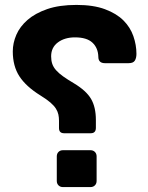

<svg xmlns="http://www.w3.org/2000/svg" viewBox="-20 -761 604 781"><path d="M241 -219Q220 -219 220 -240V-270Q220 -283 217.5 -295Q215 -307 207.5 -319Q200 -331 185 -344Q170 -357 144 -373Q86 -409 59 -450.5Q32 -492 32 -552Q32 -586 46.5 -619.5Q61 -653 92 -680Q123 -707 172 -724Q221 -741 291 -741Q360 -741 407 -723.5Q454 -706 482 -678Q510 -650 522.5 -614Q535 -578 535 -542Q535 -525 528.5 -514.5Q522 -504 503 -504H407Q380 -504 380 -530Q379 -566 356 -587.5Q333 -609 285 -609Q243 -609 215.5 -588.5Q188 -568 188 -532Q188 -515 192.5 -501.5Q197 -488 208 -475.5Q219 -463 236.5 -450.5Q254 -438 281 -422Q331 -392 350.5 -358.5Q370 -325 370 -273V-241Q370 -219 349 -219ZM236 0Q225 0 218 -7Q211 -14 211 -25V-125Q211 -136 218 -143Q225 -150 236 -150H348Q359 -150 366 -143Q373 -136 373 -125V-25Q373 -14 366 -7Q359 0 348 0Z"/></svg>

Font: Fz Rubik SemBd
Style: Regular
Weight: 600
Designer: Hubert and Fischer
Foundry: Hubert and Fischer
Version: Vit hóa bi FontZin.com